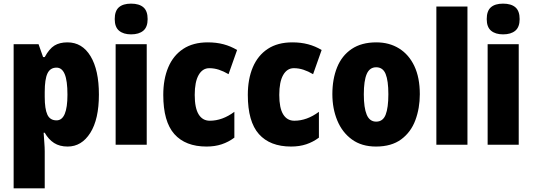

<svg xmlns="http://www.w3.org/2000/svg" viewBox="-20 -796 2929 1056"><path d="M351 -563Q432 -563 478 -487Q524 -411 524 -276Q524 -140 476.5 -65Q429 10 352 10Q308 10 277.5 -9.5Q247 -29 226 -66H220Q222 -34 224 -9Q226 16 226 36V240H55V-553H192L217 -482H226Q251 -528 279.5 -545.5Q308 -563 351 -563ZM291 -424Q256 -424 241 -392Q226 -360 226 -290V-263Q226 -197 240.5 -165.5Q255 -134 291 -134Q351 -134 351 -275Q351 -352 336 -388Q321 -424 291 -424Z M701 -776Q745 -776 768.5 -756Q792 -736 792 -691Q792 -647 768 -627Q744 -607 701 -607Q659 -607 635 -627Q611 -647 611 -691Q611 -736 634 -756Q657 -776 701 -776ZM787 -553V0H616V-553Z M1116 10Q1000 10 939 -58.5Q878 -127 878 -274Q878 -361 905.5 -426Q933 -491 987.5 -527Q1042 -563 1123 -563Q1170 -563 1209.5 -552.5Q1249 -542 1284 -521L1237 -388Q1210 -404 1184 -412.5Q1158 -421 1131 -421Q1094 -421 1072.5 -383.5Q1051 -346 1051 -274Q1051 -202 1072.5 -167Q1094 -132 1134 -132Q1203 -132 1269 -181V-39Q1237 -15 1199.5 -2.5Q1162 10 1116 10Z M1581 10Q1465 10 1404 -58.5Q1343 -127 1343 -274Q1343 -361 1370.5 -426Q1398 -491 1452.5 -527Q1507 -563 1588 -563Q1635 -563 1674.5 -552.5Q1714 -542 1749 -521L1702 -388Q1675 -404 1649 -412.5Q1623 -421 1596 -421Q1559 -421 1537.5 -383.5Q1516 -346 1516 -274Q1516 -202 1537.5 -167Q1559 -132 1599 -132Q1668 -132 1734 -181V-39Q1702 -15 1664.5 -2.5Q1627 10 1581 10Z M2289 -278Q2289 -201 2264.5 -135Q2240 -69 2186.5 -29.5Q2133 10 2048 10Q1969 10 1915.5 -29Q1862 -68 1835 -133.5Q1808 -199 1808 -278Q1808 -361 1834 -425.5Q1860 -490 1914 -526.5Q1968 -563 2050 -563Q2121 -563 2175 -529.5Q2229 -496 2259 -432.5Q2289 -369 2289 -278ZM1981 -277Q1981 -203 1997 -165Q2013 -127 2049 -127Q2086 -127 2101 -165Q2116 -203 2116 -278Q2116 -352 2101 -389Q2086 -426 2049 -426Q2013 -426 1997 -389Q1981 -352 1981 -277Z M2551 0H2380V-760H2551Z M2747 -776Q2791 -776 2814.5 -756Q2838 -736 2838 -691Q2838 -647 2814 -627Q2790 -607 2747 -607Q2705 -607 2681 -627Q2657 -647 2657 -691Q2657 -736 2680 -756Q2703 -776 2747 -776ZM2833 -553V0H2662V-553Z"/></svg>

Font: Noto Sans Ethiopic Condensed Black
Style: Regular
Weight: 900
Width: 3
Designer: Monotype Design Team
Foundry: Monotype Imaging Inc.
Version: Version 2.102; ttfautohint (v1.8.4.7-5d5b)